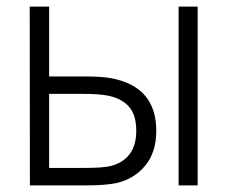

<svg xmlns="http://www.w3.org/2000/svg" viewBox="-20 -560 687 580"><path d="M70.3 0 69.8 -540H128.4V-329.1H232.9Q287.1 -329.1 315.9 -323.7Q452.1 -298.3 452.1 -164.6Q452.1 -99.6 418.2 -59.1Q384.3 -18.6 330.6 -6.8Q297.9 0 241.7 0ZM128.4 -52.7H233.9Q293.5 -52.7 316.9 -59.1Q391.6 -80.6 391.6 -164.6Q391.6 -211.9 370.4 -236.8Q349.1 -261.7 309.1 -270.5Q281.7 -276.4 233.9 -276.4H128.4ZM519.5 0V-540H577.1V0Z"/></svg>

Font: Manrope Light
Style: Regular
Weight: 300
Designer: Mikhail Sharanda
Foundry: Mikhail Sharanda
Version: Version 4.505;FEAKit 1.0